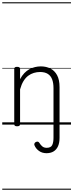

<svg xmlns="http://www.w3.org/2000/svg" viewBox="-20 -1111 653 1712"><path d="M511 118Q511 162 497.5 192.5Q484 223 458 239Q432 255 395 255Q356 255 328 235Q300 215 288 186Q284 178 286.5 170Q289 162 298 156Q310 150 317.5 152Q325 154 331 163Q343 183 358 195Q373 207 396 207Q434 207 445.5 182.5Q457 158 457 118V-326Q457 -371 445 -403Q433 -435 406.5 -452Q380 -469 337 -469Q309 -469 282 -461Q255 -453 231.5 -435.5Q208 -418 189.5 -388Q171 -358 159 -314V-4Q159 6 152.5 10.5Q146 15 132 15Q119 15 113 10.5Q107 6 107 -4V-496Q107 -506 113 -510.5Q119 -515 132 -515Q146 -515 152.5 -510.5Q159 -506 159 -496V-405Q176 -437 197 -459Q218 -481 242.5 -494Q267 -507 292.5 -513Q318 -519 344 -519Q392 -519 429.5 -500Q467 -481 489 -440.5Q511 -400 511 -334ZM0 571H613V581H0ZM0 -20H613V0H0ZM0 -505H613V-500H0ZM0 -1091H613V-1081H0Z"/></svg>

Font: Playwrite PT Guides
Style: Regular
Weight: 400
Designer: Veronika Burian, José Scaglione
Foundry: TypeTogether
Version: Version 1.003